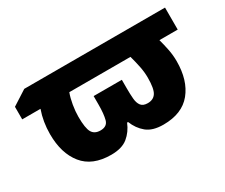

<svg xmlns="http://www.w3.org/2000/svg" viewBox="-97 -809 1258 1074"><g transform="rotate(-30 532.0 -271.5)"><path d="M1034.2 -553.2V-411.1H916Q925.8 -375.5 933.3 -337.9Q940.9 -300.3 940.9 -261.2Q940.9 -137.7 880.9 -64Q820.8 9.8 700.2 9.8Q630.4 9.8 592.5 -21.5Q554.7 -52.7 535.2 -102.1H528.8Q508.8 -52.7 470.7 -21.5Q432.6 9.8 362.8 9.8Q241.7 9.8 182.4 -64Q123 -137.7 123 -261.2Q123 -340.8 147.9 -411.1H29.8V-492.2L125 -553.2ZM729 -411.1H334Q322.8 -381.8 315.9 -341.3Q309.1 -300.8 309.1 -266.1Q309.1 -192.4 325 -165.3Q340.8 -138.2 378.9 -138.2Q421.9 -138.2 431.4 -173.6Q440.9 -209 440.9 -269V-324.2H623V-269Q623 -231.4 625.5 -201.9Q627.9 -172.4 640.9 -155.3Q653.8 -138.2 684.1 -138.2Q720.7 -138.2 737.8 -164.8Q754.9 -191.4 754.9 -262.2Q754.9 -296.9 747.6 -333.7Q740.2 -370.6 729 -411.1Z"/></g></svg>

Font: Open Sans ExtraBold
Style: Regular
Weight: 800
Designer: Monotype Design Team
Foundry: Monotype Imaging Inc.
Version: Version 3.003; ttfautohint (v1.8.4)